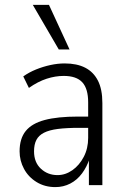

<svg xmlns="http://www.w3.org/2000/svg" viewBox="-20 -756 512 784"><path d="M206 8Q163 8 129.5 -12.5Q96 -33 78 -66.5Q60 -100 60 -138Q60 -190 85 -221Q110 -252 162.5 -266Q215 -280 299 -280H350V-234H304Q252 -234 216.5 -229.5Q181 -225 159.5 -214Q138 -203 128.5 -184.5Q119 -166 119 -138Q119 -93 147 -67Q175 -41 215 -41Q247 -41 275.5 -61Q304 -81 322 -115.5Q340 -150 340 -193V-338Q340 -394 316 -420Q292 -446 240 -446Q206 -446 170.5 -434.5Q135 -423 98 -397L75 -444Q99 -461 127.5 -472.5Q156 -484 186 -490.5Q216 -497 244 -497Q294 -497 328 -479.5Q362 -462 380 -426.5Q398 -391 398 -335V0H343V-109H346Q335 -75 315 -48Q295 -21 267 -6.5Q239 8 206 8ZM220 -554 114 -736H180L264 -554Z"/></svg>

Font: Nunito Sans 10pt Condensed Light
Style: Regular
Weight: 300
Width: 3
Designer: Vernon Adams
Foundry: Vernon Adams
Version: Version 3.101;gftools[0.9.27]